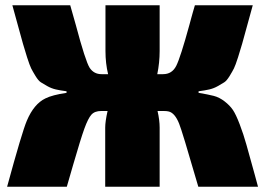

<svg xmlns="http://www.w3.org/2000/svg" viewBox="-20 -710 1008 730"><path d="M735 -363V-357Q771 -351 792.5 -345.5Q814 -340 834 -324.5Q854 -309 865.5 -292Q877 -275 891.5 -237Q906 -199 917 -159.5Q928 -120 948 -48Q956 -17 961 0H734Q671 -217 661 -240Q645 -280 622 -286Q615 -288 602 -288H579Q587 -253 587 -225V0H380V-225Q380 -248 389 -288H365Q340 -288 327.5 -274Q315 -260 301 -221.5Q287 -183 258 -83Q243 -31 234 0H7Q64 -209 82 -251Q109 -315 153 -336Q179 -349 233 -357V-363Q209 -366 192 -370Q175 -374 160 -382.5Q145 -391 135.5 -397Q126 -403 115 -421Q104 -439 98.5 -450Q93 -461 83 -492Q73 -523 67.5 -543Q62 -563 49 -610Q36 -657 27 -690H247Q255 -662 268 -616Q305 -477 321 -452Q337 -428 366 -428H391Q381 -469 381 -516V-690H587V-516Q587 -472 578 -428H600Q634 -428 650 -459.5Q666 -491 700 -615Q704 -630 706.5 -639Q709 -648 713 -662.5Q717 -677 721 -690H941Q932 -657 919 -610Q906 -563 900.5 -543Q895 -523 885 -492Q875 -461 869.5 -450Q864 -439 853 -421Q842 -403 832.5 -397Q823 -391 808 -382.5Q793 -374 776 -370Q759 -366 735 -363Z"/></svg>

Font: Exo 2.0 Black
Style: Regular
Weight: 900
Designer: Natanael Gama
Version: Version 1.001;PS 001.001;hotconv 1.0.70;makeotf.lib2.5.58329